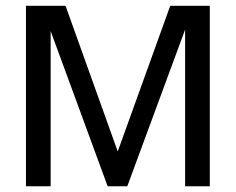

<svg xmlns="http://www.w3.org/2000/svg" viewBox="-20 -648 820 668"><path d="M624 0V-544.9L422.9 0H354.5L156.2 -540V0H70.3V-627.9H208L389.6 -121.1L572.3 -627.9H710V0Z"/></svg>

Font: Padauk GrcRegTest
Style: Regular
Weight: 500
Designer: Debbi Hosken
Foundry: SIL
Version: Version 2.0